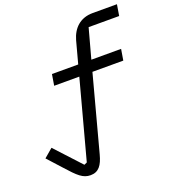

<svg xmlns="http://www.w3.org/2000/svg" viewBox="-243 -819 1038 1152"><g transform="rotate(-20 276.5 -243.0)"><path d="M137.4 212C189.6 212 213.8 176.8 230.5 113.6L359 -367.2H556.1L567.8 -437.9H377.8L429.3 -627.1H624.3L636 -698.2H480.5C400.9 -698.2 351.6 -649.5 332 -579.2L294 -437.9H126.4L114.7 -367.2H275.2L141.3 132.1L123.2 140.3L-27.7 -23.1L-83.5 24.5L-5.3 110.8C60.4 184.3 89.1 212 137.4 212Z"/></g></svg>

Font: Margiela Mono Italic Text It
Style: Regular
Weight: 400
Designer: Mike Abbink, Paul van der Laan, Pieter van Rosmalen
Foundry: Bold Monday
Version: Version 2.003 2021